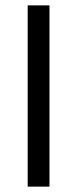

<svg xmlns="http://www.w3.org/2000/svg" viewBox="-20 -694 287 714"><path d="M164 0H83V-674H164Z"/></svg>

Font: Hind Kochi
Style: Regular
Weight: 400
Designer: Dhruvi Tolia
Foundry: Indian Type Foundry
Version: Version 0.702;PS 1.0;hotconv 1.0.81;makeotf.lib2.5.63406